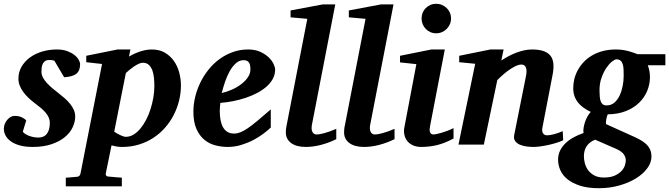

<svg xmlns="http://www.w3.org/2000/svg" viewBox="-27 -760 3517 1009"><path d="M394 -422.9Q394 -389.2 375 -373Q356 -356.9 310.1 -354L258.8 -440.9Q255.4 -441.9 251.5 -442.9Q248 -443.8 243.2 -444.3Q238.3 -444.8 232.9 -444.8Q217.8 -444.8 209.5 -438.7Q201.2 -432.6 197 -423.3Q192.9 -414.1 191.9 -403.1Q190.9 -392.1 190.9 -382.8Q190.9 -367.2 198.7 -352.5Q206.5 -337.9 219.2 -324Q231.9 -310.1 247.8 -296.6Q263.7 -283.2 279.8 -271Q296.9 -257.8 312.7 -243.9Q328.6 -230 341.1 -214.6Q353.5 -199.2 360.8 -182.6Q368.2 -166 368.2 -147.9Q368.2 -119.1 354.5 -90.3Q340.8 -61.5 313 -38.8Q285.2 -16.1 243.2 -2Q201.2 12.2 145 12.2Q105.5 12.2 76.9 4.2Q48.3 -3.9 29.8 -17.3Q11.2 -30.8 2.2 -47.9Q-6.8 -64.9 -6.8 -83Q-6.8 -96.2 -2 -108.4Q2.9 -120.6 11 -130.1Q19 -139.6 28.8 -145.3Q38.6 -150.9 48.8 -150.9Q70.8 -150.9 85.9 -144.3Q101.1 -137.7 110.8 -127L92.8 -67.9Q98.1 -60.5 107.9 -54.7Q117.7 -48.8 129.2 -44.9Q140.6 -41 152.6 -39.1Q164.6 -37.1 174.8 -37.1Q205.1 -37.1 220 -57.9Q234.9 -78.6 234.9 -113.8Q234.9 -128.9 229 -142.3Q223.1 -155.8 212.4 -168.5Q201.7 -181.2 186.5 -193.6Q171.4 -206.1 152.8 -220.2Q137.2 -231.9 122.3 -246.1Q107.4 -260.3 95.7 -276.1Q84 -292 76.9 -309.6Q69.8 -327.1 69.8 -346.2Q69.8 -381.3 86.4 -409.7Q103 -438 130.9 -458.3Q158.7 -478.5 195.3 -489.3Q231.9 -500 272 -500Q303.2 -500 326.2 -491.5Q349.1 -482.9 364.3 -470.9Q379.4 -459 386.7 -445.6Q394 -432.1 394 -422.9Z M784.2 -307.1Q784.2 -328.1 782.2 -349.9Q780.3 -371.6 773.9 -389.4Q767.6 -407.2 755.6 -418.7Q743.7 -430.2 724.1 -430.2Q713.4 -430.2 700.9 -424.3Q688.5 -418.5 676 -409.9Q663.6 -401.4 652.6 -392.1Q641.6 -382.8 634.3 -376L573.2 -67.9Q579.1 -64 586.9 -59.3Q594.7 -54.7 603 -50.8Q611.3 -46.9 619.4 -43.9Q627.4 -41 634.3 -41Q655.3 -41 674.6 -52.5Q693.8 -64 710.4 -84Q727.1 -104 740.7 -130.1Q754.4 -156.2 763.9 -186Q773.4 -215.8 778.8 -246.8Q784.2 -277.8 784.2 -307.1ZM923.8 -311Q923.8 -271 914.1 -231.4Q904.3 -191.9 886 -156Q867.7 -120.1 840.8 -89.4Q814 -58.6 779.8 -36.1Q745.6 -13.7 704.1 -0.7Q662.6 12.2 615.2 12.2Q596.7 12.2 582.8 9.5Q568.8 6.8 559.1 3.9L528.8 151.9Q527.3 158.7 531.5 163.3Q535.6 168 543.9 168Q550.8 168.5 561 169.4Q569.8 170.4 582.8 171.4Q595.7 172.4 613.3 173.8V219.2H318.8V173.8Q326.7 172.9 337.2 172.4Q347.7 171.9 356.9 170.9Q367.7 169.9 378.9 168.9Q386.7 168 390.6 163.3Q394.5 158.7 396 151.9L509.3 -423.8L426.3 -433.1V-466.8L590.8 -500H658.2L650.9 -462.9Q658.7 -467.3 671.1 -473.6Q683.6 -480 699.2 -485.8Q714.8 -491.7 732.9 -495.8Q751 -500 771 -500Q810.5 -500 839.4 -483.2Q868.2 -466.3 887 -439.5Q905.8 -412.6 914.8 -378.9Q923.8 -345.2 923.8 -311Z M1289.1 -396Q1289.1 -404.8 1287.8 -413.3Q1286.6 -421.9 1283 -428.7Q1279.3 -435.5 1272.2 -439.7Q1265.1 -443.8 1253.9 -443.8Q1230.5 -443.8 1212.2 -427.2Q1193.8 -410.6 1179.7 -385Q1165.5 -359.4 1155.3 -328.9Q1145 -298.3 1138.2 -271Q1164.1 -276.9 1190.9 -288.6Q1217.8 -300.3 1239.5 -316.7Q1261.2 -333 1275.1 -353Q1289.1 -373 1289.1 -396ZM1418.9 -395Q1418.9 -368.7 1407 -346.2Q1395 -323.7 1374 -305.2Q1353 -286.6 1325 -271.7Q1296.9 -256.8 1264.9 -246.1Q1232.9 -235.4 1198.5 -228.5Q1164.1 -221.7 1130.9 -219.2Q1129.9 -210 1128.9 -198.2Q1127.9 -186.5 1127.9 -178.2Q1127.9 -152.3 1131.8 -130.4Q1135.7 -108.4 1144.5 -92.3Q1153.3 -76.2 1167.7 -67.1Q1182.1 -58.1 1203.1 -58.1Q1219.2 -58.1 1235.8 -64.5Q1252.4 -70.8 1274.4 -85.7Q1296.4 -100.6 1325.7 -125Q1355 -149.4 1396 -185.1V-89.8Q1381.3 -75.7 1357.9 -57.9Q1334.5 -40 1304.7 -24.4Q1274.9 -8.8 1240.7 1.7Q1206.5 12.2 1169.9 12.2Q1137.2 12.2 1105 3.9Q1072.8 -4.4 1047.1 -25.4Q1021.5 -46.4 1005.4 -82.3Q989.3 -118.2 989.3 -173.8Q989.3 -211.9 998.8 -251Q1008.3 -290 1025.9 -326.2Q1043.5 -362.3 1068.8 -394Q1094.2 -425.8 1126.2 -449.2Q1158.2 -472.7 1196.3 -486.3Q1234.4 -500 1276.9 -500Q1313.5 -500 1340.3 -487.8Q1367.2 -475.6 1384.8 -458.7Q1402.3 -441.9 1410.6 -424.1Q1418.9 -406.2 1418.9 -395Z M1740.2 -28.8Q1703.6 -10.3 1661.4 1Q1619.1 12.2 1580.1 12.2Q1530.3 12.2 1502.7 -8.5Q1475.1 -29.3 1475.1 -64Q1475.1 -72.3 1475.8 -81.3Q1476.6 -90.3 1479 -100.1L1587.9 -661.1L1500 -668.9V-705.1L1668.9 -736.8H1734.9L1611.8 -102.1Q1610.4 -93.3 1610.6 -84.7Q1610.8 -76.2 1613.8 -69.1Q1616.7 -62 1622.6 -57.6Q1628.4 -53.2 1638.2 -53.2Q1649.9 -53.2 1677.2 -60.3Q1704.6 -67.4 1740.2 -83Z M2046.4 -28.8Q2009.8 -10.3 1967.5 1Q1925.3 12.2 1886.2 12.2Q1836.4 12.2 1808.8 -8.5Q1781.2 -29.3 1781.2 -64Q1781.2 -72.3 1782 -81.3Q1782.7 -90.3 1785.2 -100.1L1894 -661.1L1806.2 -668.9V-705.1L1975.1 -736.8H2041L1918 -102.1Q1916.5 -93.3 1916.7 -84.7Q1917 -76.2 1919.9 -69.1Q1922.9 -62 1928.7 -57.6Q1934.6 -53.2 1944.3 -53.2Q1956.1 -53.2 1983.4 -60.3Q2010.7 -67.4 2046.4 -83Z M2356.4 -32.2Q2311.5 -7.8 2271 2.2Q2230.5 12.2 2187.5 12.2Q2160.2 12.2 2141.4 2.9Q2122.6 -6.3 2111.8 -21Q2101.1 -35.6 2097.7 -54Q2094.2 -72.3 2098.1 -90.8L2161.1 -422.9L2075.2 -432.1V-466.8L2240.2 -500H2310.5L2233.4 -99.1Q2231.4 -90.3 2231 -82Q2230.5 -73.7 2232.2 -67.4Q2233.9 -61 2238.8 -57.1Q2243.7 -53.2 2252.4 -53.2Q2256.3 -53.2 2267.8 -55.7Q2279.3 -58.1 2294.4 -62.5Q2309.6 -66.9 2325.9 -73.2Q2342.3 -79.6 2356.4 -86.9ZM2343.3 -663.1Q2343.3 -647 2337.2 -632.8Q2331.1 -618.7 2320.3 -607.9Q2309.6 -597.2 2295.4 -591.1Q2281.2 -585 2265.1 -585Q2249 -585 2235.1 -591.1Q2221.2 -597.2 2210.7 -607.9Q2200.2 -618.7 2194.3 -632.8Q2188.5 -647 2188.5 -663.1Q2188.5 -679.2 2194.3 -693.4Q2200.2 -707.5 2210.7 -717.8Q2221.2 -728 2235.1 -734.1Q2249 -740.2 2265.1 -740.2Q2281.2 -740.2 2295.4 -734.1Q2309.6 -728 2320.3 -717.8Q2331.1 -707.5 2337.2 -693.4Q2343.3 -679.2 2343.3 -663.1Z M2932.6 -22.9Q2919.4 -16.6 2899.9 -10.3Q2880.4 -3.9 2858.6 1Q2836.9 5.9 2815.2 9Q2793.5 12.2 2776.4 12.2Q2759.8 12.2 2740.5 9.8Q2721.2 7.3 2705.3 0.5Q2689.5 -6.3 2680.4 -18.6Q2671.4 -30.8 2675.3 -50.8L2736.3 -356Q2740.2 -374 2740 -386.5Q2739.7 -398.9 2736.1 -406.7Q2732.4 -414.6 2726.3 -417.7Q2720.2 -420.9 2712.4 -420.9Q2700.7 -420.9 2685.5 -414.1Q2670.4 -407.2 2653.6 -396Q2636.7 -384.8 2619.4 -369.9Q2602.1 -355 2586.4 -338.9L2515.6 0H2382.3L2470.2 -424.8L2386.2 -433.1V-466.8L2550.3 -500H2619.6L2607.4 -441.9Q2625.5 -454.1 2645.8 -464.8Q2666 -475.6 2686.8 -483.4Q2707.5 -491.2 2728.3 -495.6Q2749 -500 2768.6 -500Q2805.7 -500 2829.8 -491.5Q2854 -482.9 2866.5 -466.3Q2878.9 -449.7 2881.1 -425.3Q2883.3 -400.9 2877.4 -369.1L2823.2 -87.9Q2820.8 -75.7 2823 -68.1Q2825.2 -60.5 2829.3 -56.2Q2833.5 -51.8 2838.4 -50.3Q2843.3 -48.8 2847.2 -48.8Q2862.8 -48.8 2885.3 -54.9Q2907.7 -61 2930.2 -70.8Z M3261.7 83Q3261.7 65.9 3251 50.8Q3240.2 35.6 3212.4 22.9L3100.6 -25.9Q3084 -19.5 3072.8 -10.3Q3061.5 -1 3054.4 10.5Q3047.4 22 3044.4 35.2Q3041.5 48.3 3041.5 62Q3041.5 78.1 3046.4 97.4Q3051.3 116.7 3063.2 133.5Q3075.2 150.4 3095.5 161.6Q3115.7 172.9 3146.5 172.9Q3180.7 172.9 3202.9 163.1Q3225.1 153.3 3238.3 139.4Q3251.5 125.5 3256.6 110.1Q3261.7 94.7 3261.7 83ZM3250.5 -359.9Q3250.5 -377.4 3250 -393.6Q3249.5 -409.7 3245.8 -421.9Q3242.2 -434.1 3234.4 -441.2Q3226.6 -448.2 3212.4 -448.2Q3204.1 -448.2 3189.2 -436.5Q3174.3 -424.8 3159.7 -403.3Q3145 -381.8 3134.3 -351.8Q3123.5 -321.8 3123.5 -285.2Q3123.5 -267.6 3124.8 -253.2Q3126 -238.8 3129.6 -228.3Q3133.3 -217.8 3140.6 -211.9Q3147.9 -206.1 3160.6 -206.1Q3185.5 -206.1 3202.6 -221.4Q3219.7 -236.8 3230.2 -260Q3240.7 -283.2 3245.6 -310.1Q3250.5 -336.9 3250.5 -359.9ZM3377.4 -417Q3381.8 -405.8 3385.3 -389.4Q3388.7 -373 3388.7 -355Q3388.7 -317.9 3374.3 -282.7Q3359.9 -247.6 3331.8 -220.2Q3303.7 -192.9 3262.2 -176.3Q3220.7 -159.7 3166.5 -159.2Q3161.1 -145 3158.7 -130.6Q3156.2 -116.2 3157.7 -107.9L3290.5 -47.9Q3314.5 -37.6 3334 -27.1Q3353.5 -16.6 3367.4 -3.9Q3381.3 8.8 3388.9 24.9Q3396.5 41 3396.5 63Q3396.5 94.7 3374.5 124.5Q3352.5 154.3 3314.9 177.5Q3277.3 200.7 3227.3 214.8Q3177.2 229 3120.6 229Q3061 229 3020.3 215.6Q2979.5 202.1 2953.9 180.9Q2928.2 159.7 2917 132.8Q2905.8 106 2905.8 79.1Q2905.8 53.7 2916 32.2Q2926.3 10.7 2944.3 -6.8Q2962.4 -24.4 2986.8 -37.8Q3011.2 -51.3 3039.6 -61Q3037.6 -72.8 3039.8 -87.6Q3042 -102.5 3047.1 -117.9Q3052.2 -133.3 3060.1 -147.5Q3067.9 -161.6 3077.6 -171.9Q3057.6 -181.2 3040.8 -193.1Q3023.9 -205.1 3011.5 -220.2Q2999 -235.4 2992.2 -254.4Q2985.4 -273.4 2985.4 -296.9Q2985.4 -320.3 2991.2 -344.5Q2997.1 -368.7 3009.3 -391.1Q3021.5 -413.6 3039.8 -433.3Q3058.1 -453.1 3083.3 -468Q3108.4 -482.9 3140.1 -491.5Q3171.9 -500 3210.4 -500Q3229.5 -500 3246.8 -497.3Q3264.2 -494.6 3278.8 -490.5Q3293.5 -486.3 3304.9 -482.2Q3316.4 -478 3323.7 -475.1H3469.7V-417Z"/></svg>

Font: Charis SIL CyrE
Style: Bold Italic
Weight: 700
Italic angle: -11°
Foundry: SIL International
Version: Version 5.000